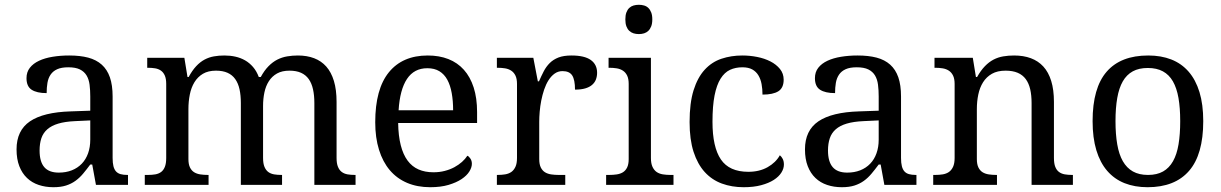

<svg xmlns="http://www.w3.org/2000/svg" viewBox="-20 -780 5151 810"><path d="M147 -145Q147 -98.1 166.7 -75Q186.5 -51.8 228 -51.8Q258.3 -51.8 283 -61.5Q307.6 -71.3 325 -89.4Q342.3 -107.4 351.6 -133.3Q360.8 -159.2 360.8 -190.9V-272L296.9 -269Q254.4 -267.1 225.8 -258.5Q197.3 -250 179.7 -234.6Q162.1 -219.2 154.5 -196.8Q147 -174.3 147 -145ZM268.1 -496.1Q239.3 -496.1 221.4 -488Q203.6 -480 193.6 -465.3Q183.6 -450.7 180.2 -430.7Q176.8 -410.6 176.8 -387.2Q135.3 -387.2 113.5 -401.4Q91.8 -415.5 91.8 -450.2Q91.8 -476.1 106 -494.1Q120.1 -512.2 144.8 -523.7Q169.4 -535.2 202.1 -540.5Q234.9 -545.9 272 -545.9Q317.9 -545.9 352.1 -536.9Q386.2 -527.8 409.2 -507.3Q432.1 -486.8 443.6 -453.9Q455.1 -420.9 455.1 -373V-113.8Q455.1 -92.8 458.5 -79.1Q461.9 -65.4 469.2 -57.1Q476.6 -48.8 488.5 -45.4Q500.5 -42 517.1 -42H520V0H384.8L369.1 -85.9H360.8Q345.2 -64.9 330.6 -47.4Q315.9 -29.8 298.3 -17.1Q280.8 -4.4 258.5 2.7Q236.3 9.8 205.1 9.8Q171.9 9.8 143.3 0.2Q114.7 -9.3 94 -29.1Q73.2 -48.8 61.5 -78.9Q49.8 -108.9 49.8 -149.9Q49.8 -229.5 106.4 -268.1Q163.1 -306.6 277.8 -310.1L360.8 -313V-373Q360.8 -399.9 357.9 -422.6Q355 -445.3 345.2 -461.7Q335.4 -478 317.1 -487.1Q298.8 -496.1 268.1 -496.1Z M859.9 -42V0H590.8V-42H604Q621.1 -42 635.3 -44.4Q649.4 -46.9 659.7 -54.4Q669.9 -62 675.5 -76.2Q681.2 -90.3 681.2 -113.8V-425.8Q681.2 -447.8 675.3 -461.2Q669.4 -474.6 659.2 -481.9Q648.9 -489.3 634.8 -491.7Q620.6 -494.1 604 -494.1H601.1V-536.1H757.8L771 -455.1H775.9Q791 -482.9 807.6 -500.7Q824.2 -518.6 843 -528.6Q861.8 -538.6 882.6 -542.2Q903.3 -545.9 926.8 -545.9Q951.2 -545.9 973.1 -541Q995.1 -536.1 1013.9 -525.4Q1032.7 -514.6 1047.6 -497.3Q1062.5 -480 1071.8 -455.1H1080.1Q1095.2 -482.9 1112.8 -500.7Q1130.4 -518.6 1150.1 -528.6Q1169.9 -538.6 1191.7 -542.2Q1213.4 -545.9 1236.8 -545.9Q1274.9 -545.9 1305.2 -534.4Q1335.4 -522.9 1356.4 -499.3Q1377.4 -475.6 1388.7 -438.5Q1399.9 -401.4 1399.9 -350.1V-113.8Q1399.9 -90.3 1405.8 -76.2Q1411.6 -62 1421.9 -54.4Q1432.1 -46.9 1446.3 -44.4Q1460.4 -42 1477.1 -42H1480V0H1306.2V-345.2Q1306.2 -377.9 1300.5 -403.3Q1294.9 -428.7 1282.5 -446.3Q1270 -463.9 1250 -472.9Q1230 -481.9 1201.2 -481.9Q1169.9 -481.9 1148.7 -470Q1127.4 -458 1114.3 -437.5Q1101.1 -417 1095.5 -390.1Q1089.8 -363.3 1089.8 -333V-113.8Q1089.8 -90.3 1095.7 -76.2Q1101.6 -62 1111.8 -54.4Q1122.1 -46.9 1136.2 -44.4Q1150.4 -42 1167 -42H1169.9V0H996.1V-345.2Q996.1 -377.9 990.5 -403.3Q984.9 -428.7 972.4 -446.3Q960 -463.9 939.9 -472.9Q919.9 -481.9 891.1 -481.9Q858.4 -481.9 836.2 -468.8Q814 -455.6 800.3 -433.1Q786.6 -410.6 780.8 -381.3Q774.9 -352.1 774.9 -319.8V-108.9Q774.9 -86.9 781.5 -73.5Q788.1 -60.1 799.3 -53.2Q810.5 -46.4 825.4 -44.2Q840.3 -42 856.9 -42Z M1782.7 -492.2Q1727.1 -492.2 1697 -447Q1667 -401.9 1661.6 -314.9H1891.6Q1891.6 -354.5 1885.7 -387.2Q1879.9 -419.9 1867.2 -443.4Q1854.5 -466.8 1833.7 -479.5Q1813 -492.2 1782.7 -492.2ZM1794.9 9.8Q1740.7 9.8 1697.5 -8.5Q1654.3 -26.9 1624.5 -62Q1594.7 -97.2 1578.9 -148.2Q1563 -199.2 1563 -264.2Q1563 -404.3 1620.6 -475.1Q1678.2 -545.9 1784.7 -545.9Q1833 -545.9 1871.6 -530.8Q1910.2 -515.6 1937 -485.6Q1963.9 -455.6 1978.3 -410.9Q1992.7 -366.2 1992.7 -307.1V-261.2H1659.7Q1660.6 -206.5 1670.7 -167.2Q1680.7 -127.9 1699.5 -102.5Q1718.3 -77.1 1745.6 -65.2Q1772.9 -53.2 1808.6 -53.2Q1834.5 -53.2 1856.7 -59.1Q1878.9 -64.9 1897 -74.7Q1915 -84.5 1929 -96.9Q1942.9 -109.4 1951.7 -123Q1958.5 -120.1 1964.6 -110.8Q1970.7 -101.6 1970.7 -88.9Q1970.7 -73.7 1960 -56.4Q1949.2 -39.1 1927.2 -24.4Q1905.3 -9.8 1872.3 0Q1839.4 9.8 1794.9 9.8Z M2364.7 0H2076.2V-42H2079.1Q2096.2 -42 2111.1 -44.4Q2126 -46.9 2137 -54.4Q2147.9 -62 2154.5 -76.2Q2161.1 -90.3 2161.1 -113.8V-425.8Q2161.1 -447.8 2154.5 -461.2Q2147.9 -474.6 2136.7 -481.9Q2125.5 -489.3 2110.6 -491.7Q2095.7 -494.1 2079.1 -494.1H2076.2V-536.1H2230L2249 -437H2253.9Q2263.7 -459.5 2273.9 -479.2Q2284.2 -499 2299.1 -513.9Q2314 -528.8 2335.9 -537.4Q2357.9 -545.9 2391.1 -545.9Q2445.8 -545.9 2472.4 -526.9Q2499 -507.8 2499 -473.1Q2499 -457.5 2493.9 -444.3Q2488.8 -431.2 2477.5 -421.6Q2466.3 -412.1 2448.7 -407Q2431.2 -401.9 2405.8 -401.9Q2405.8 -443.4 2394 -461.7Q2382.3 -480 2353 -480Q2334.5 -480 2319.8 -469.5Q2305.2 -459 2294.2 -441.7Q2283.2 -424.3 2275.6 -401.9Q2268.1 -379.4 2263.4 -355.7Q2258.8 -332 2256.8 -308.6Q2254.9 -285.2 2254.9 -266.1V-108.9Q2254.9 -86.9 2261.5 -73.5Q2268.1 -60.1 2279.3 -53.2Q2290.5 -46.4 2305.4 -44.2Q2320.3 -42 2336.9 -42H2364.7Z M2550.3 -42Q2566.9 -42 2581.8 -44.2Q2596.7 -46.4 2607.9 -53.2Q2619.1 -60.1 2625.7 -73.5Q2632.3 -86.9 2632.3 -108.9V-425.8Q2632.3 -447.8 2625.7 -461.2Q2619.1 -474.6 2607.9 -481.9Q2596.7 -489.3 2581.8 -491.7Q2566.9 -494.1 2550.3 -494.1H2547.4V-536.1H2726.1V-113.8Q2726.1 -90.3 2732.7 -76.2Q2739.3 -62 2750.2 -54.4Q2761.2 -46.9 2776.4 -44.4Q2791.5 -42 2808.1 -42H2821.3V0H2537.1V-42ZM2618.2 -698.2Q2618.2 -715.8 2622.6 -727.5Q2627 -739.3 2634.8 -746.6Q2642.6 -753.9 2652.8 -756.8Q2663.1 -759.8 2675.3 -759.8Q2687 -759.8 2697.3 -756.8Q2707.5 -753.9 2715.1 -746.6Q2722.7 -739.3 2727.3 -727.5Q2731.9 -715.8 2731.9 -698.2Q2731.9 -680.7 2727.3 -668.9Q2722.7 -657.2 2715.1 -649.9Q2707.5 -642.6 2697.3 -639.4Q2687 -636.2 2675.3 -636.2Q2663.1 -636.2 2652.8 -639.4Q2642.6 -642.6 2634.8 -649.9Q2627 -657.2 2622.6 -668.9Q2618.2 -680.7 2618.2 -698.2Z M3117.2 9.8Q3067.4 9.8 3025.4 -5.6Q2983.4 -21 2953.1 -54.2Q2922.9 -87.4 2906 -139.4Q2889.2 -191.4 2889.2 -265.1Q2889.2 -345.2 2906 -399.2Q2922.9 -453.1 2952.9 -485.8Q2982.9 -518.6 3023.7 -532.2Q3064.5 -545.9 3111.8 -545.9Q3143.1 -545.9 3174.1 -539.8Q3205.1 -533.7 3230 -521Q3254.9 -508.3 3270.5 -489Q3286.1 -469.7 3286.1 -443.8Q3286.1 -409.2 3263.7 -395Q3241.2 -380.9 3196.8 -380.9Q3196.8 -404.3 3192.9 -425.3Q3189 -446.3 3179.4 -462.2Q3169.9 -478 3153.6 -487.1Q3137.2 -496.1 3111.8 -496.1Q3083 -496.1 3059.8 -485.4Q3036.6 -474.6 3020 -448.2Q3003.4 -421.9 2994.6 -377.4Q2985.8 -333 2985.8 -266.1Q2985.8 -159.7 3021.2 -107.4Q3056.6 -55.2 3137.2 -55.2Q3183.6 -55.2 3218.3 -74.7Q3252.9 -94.2 3270 -125Q3277.3 -119.1 3282.2 -109.4Q3287.1 -99.6 3287.1 -85.9Q3287.1 -68.8 3276.4 -51.8Q3265.6 -34.7 3244.4 -21Q3223.1 -7.3 3191.4 1.2Q3159.7 9.8 3117.2 9.8Z M3473.1 -145Q3473.1 -98.1 3492.9 -75Q3512.7 -51.8 3554.2 -51.8Q3584.5 -51.8 3609.1 -61.5Q3633.8 -71.3 3651.1 -89.4Q3668.5 -107.4 3677.7 -133.3Q3687 -159.2 3687 -190.9V-272L3623 -269Q3580.6 -267.1 3552 -258.5Q3523.4 -250 3505.9 -234.6Q3488.3 -219.2 3480.7 -196.8Q3473.1 -174.3 3473.1 -145ZM3594.2 -496.1Q3565.4 -496.1 3547.6 -488Q3529.8 -480 3519.8 -465.3Q3509.8 -450.7 3506.3 -430.7Q3502.9 -410.6 3502.9 -387.2Q3461.4 -387.2 3439.7 -401.4Q3418 -415.5 3418 -450.2Q3418 -476.1 3432.1 -494.1Q3446.3 -512.2 3470.9 -523.7Q3495.6 -535.2 3528.3 -540.5Q3561 -545.9 3598.1 -545.9Q3644 -545.9 3678.2 -536.9Q3712.4 -527.8 3735.4 -507.3Q3758.3 -486.8 3769.8 -453.9Q3781.2 -420.9 3781.2 -373V-113.8Q3781.2 -92.8 3784.7 -79.1Q3788.1 -65.4 3795.4 -57.1Q3802.7 -48.8 3814.7 -45.4Q3826.7 -42 3843.3 -42H3846.2V0H3710.9L3695.3 -85.9H3687Q3671.4 -64.9 3656.7 -47.4Q3642.1 -29.8 3624.5 -17.1Q3606.9 -4.4 3584.7 2.7Q3562.5 9.8 3531.2 9.8Q3498 9.8 3469.5 0.2Q3440.9 -9.3 3420.2 -29.1Q3399.4 -48.8 3387.7 -78.9Q3376 -108.9 3376 -149.9Q3376 -229.5 3432.6 -268.1Q3489.3 -306.6 3604 -310.1L3687 -313V-373Q3687 -399.9 3684.1 -422.6Q3681.2 -445.3 3671.4 -461.7Q3661.6 -478 3643.3 -487.1Q3625 -496.1 3594.2 -496.1Z M4186 -42V0H3917V-42H3925.3Q3942.4 -42 3957.3 -44.4Q3972.2 -46.9 3983.2 -54.4Q3994.1 -62 4000.7 -76.2Q4007.3 -90.3 4007.3 -113.8V-425.8Q4007.3 -447.8 4000.7 -461.2Q3994.1 -474.6 3982.9 -481.9Q3971.7 -489.3 3956.8 -491.7Q3941.9 -494.1 3925.3 -494.1H3922.4V-536.1H4084L4097.2 -455.1H4102.1Q4117.7 -482.9 4135 -500.7Q4152.3 -518.6 4171.6 -528.6Q4190.9 -538.6 4212.6 -542.2Q4234.4 -545.9 4258.3 -545.9Q4297.9 -545.9 4328.9 -534.4Q4359.9 -522.9 4381.6 -499.3Q4403.3 -475.6 4414.8 -438.5Q4426.3 -401.4 4426.3 -350.1V-113.8Q4426.3 -90.3 4431.9 -76.2Q4437.5 -62 4447.8 -54.4Q4458 -46.9 4472.2 -44.4Q4486.3 -42 4502.9 -42H4506.3V0H4332V-345.2Q4332 -377.9 4326.2 -403.3Q4320.3 -428.7 4307.4 -446.3Q4294.4 -463.9 4273.4 -472.9Q4252.4 -481.9 4222.2 -481.9Q4188 -481.9 4164.8 -468.8Q4141.6 -455.6 4127.4 -433.1Q4113.3 -410.6 4107.2 -381.3Q4101.1 -352.1 4101.1 -319.8V-108.9Q4101.1 -86.9 4107.7 -73.5Q4114.3 -60.1 4125.5 -53.2Q4136.7 -46.4 4151.6 -44.2Q4166.5 -42 4183.1 -42Z M5056.2 -269Q5056.2 -127.9 4996.3 -59.1Q4936.5 9.8 4821.3 9.8Q4767.1 9.8 4724.1 -7.3Q4681.2 -24.4 4651.1 -59.1Q4621.1 -93.8 4605.2 -146.2Q4589.4 -198.7 4589.4 -269Q4589.4 -409.2 4648.7 -477.5Q4708 -545.9 4824.2 -545.9Q4878.4 -545.9 4921.4 -529.1Q4964.4 -512.2 4994.4 -477.8Q5024.4 -443.4 5040.3 -391.4Q5056.2 -339.4 5056.2 -269ZM4686 -269Q4686 -213.4 4693.4 -170.9Q4700.7 -128.4 4717 -99.9Q4733.4 -71.3 4759.5 -56.6Q4785.6 -42 4823.2 -42Q4860.8 -42 4886.7 -56.6Q4912.6 -71.3 4928.7 -99.9Q4944.8 -128.4 4951.9 -170.9Q4959 -213.4 4959 -269Q4959 -324.7 4951.7 -366.7Q4944.3 -408.7 4928.2 -436.8Q4912.1 -464.8 4886 -479Q4859.9 -493.2 4822.3 -493.2Q4784.7 -493.2 4758.8 -479Q4732.9 -464.8 4716.8 -436.8Q4700.7 -408.7 4693.4 -366.7Q4686 -324.7 4686 -269Z"/></svg>

Font: Noto Serif
Style: Regular
Weight: 400
Designer: Monotype Design team
Foundry: Monotype Imaging Inc.
Version: Version 1.02